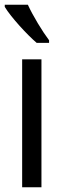

<svg xmlns="http://www.w3.org/2000/svg" viewBox="-28 -786 259 806"><path d="M89 -766H-8V-757C18 -714 86 -640 126 -606H178V-617C150 -654 110 -720 89 -766ZM146 0V-537H65V0Z"/></svg>

Font: Noto Sans Sinhala UI ExtraCondensed
Style: Regular
Weight: 400
Width: 2
Designer: Jelle Bosma - Monotype Design Team
Foundry: Monotype Imaging Inc.
Version: Version 2.006